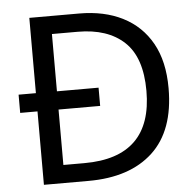

<svg xmlns="http://www.w3.org/2000/svg" viewBox="-51 -766 833 818"><g transform="rotate(-5 365.0 -357.0)"><path d="M317 -714Q424 -714 503 -674Q582 -634 625.5 -556.5Q669 -479 669 -364Q669 -183 570.5 -91.5Q472 0 295 0H104V-314H30V-392H104V-714ZM304 -637H194V-392H372V-314H194V-77H284Q574 -77 574 -361Q574 -504 503 -570.5Q432 -637 304 -637Z"/></g></svg>

Font: Noto Sans Shavian
Style: Regular
Weight: 400
Designer: Monotype Design Team
Foundry: Monotype Imaging Inc.
Version: Version 2.001; ttfautohint (v1.8.4.7-5d5b)